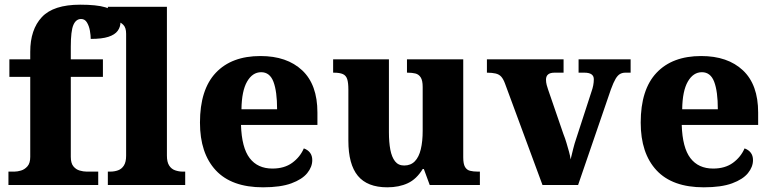

<svg xmlns="http://www.w3.org/2000/svg" viewBox="-20 -789 3294 819"><path d="M16 0V-57H42Q54 -57 69.5 -61.5Q85 -66 97 -79.5Q109 -93 109 -120V-461H20V-536H109V-568Q109 -663 158.5 -716Q208 -769 322 -769Q392 -769 429 -758Q466 -747 480 -730.5Q494 -714 494 -695Q494 -674 482 -657.5Q470 -641 442.5 -632Q415 -623 367 -623Q367 -638 363.5 -658Q360 -678 351 -693Q342 -708 326 -708Q304 -708 293 -682.5Q282 -657 282 -590V-536H419V-461H282V-120Q282 -93 293 -79.5Q304 -66 320 -61.5Q336 -57 349 -57H399V0Z M440 0V-57H451Q468 -57 483.5 -62.5Q499 -68 508.5 -83Q518 -98 518 -125V-645Q518 -671 506 -683Q494 -695 478 -699Q462 -703 451 -703H440V-760H692V-125Q692 -98 701.5 -83Q711 -68 727 -62.5Q743 -57 759 -57H770V0Z M1102 10Q968 10 900.5 -62.5Q833 -135 833 -266Q833 -407 900.5 -478.5Q968 -550 1091 -550Q1204 -550 1269 -489Q1334 -428 1334 -309V-256H1008Q1011 -159 1045 -114.5Q1079 -70 1142 -70Q1193 -70 1226.5 -94.5Q1260 -119 1276 -156Q1293 -150 1302.5 -137.5Q1312 -125 1312 -106Q1312 -77 1290.5 -50.5Q1269 -24 1223 -7Q1177 10 1102 10ZM1162 -323Q1162 -399 1146.5 -440Q1131 -481 1094 -481Q1057 -481 1034 -441Q1011 -401 1010 -323Z M1632 10Q1547 10 1506.5 -39Q1466 -88 1466 -189V-407Q1466 -436 1461 -451.5Q1456 -467 1442.5 -473Q1429 -479 1404 -479H1401V-536H1639V-225Q1639 -182 1645 -150.5Q1651 -119 1665 -101Q1679 -83 1704 -83Q1732 -83 1749.5 -101Q1767 -119 1775 -152.5Q1783 -186 1783 -231V-418Q1783 -446 1774.5 -459Q1766 -472 1752 -475.5Q1738 -479 1719 -479H1716V-536H1956V-118Q1956 -90 1963.5 -77Q1971 -64 1985 -60.5Q1999 -57 2017 -57H2027V0H1813L1788 -68H1783Q1757 -25 1719.5 -7.5Q1682 10 1632 10Z M2134 -433Q2127 -452 2118 -462Q2109 -472 2094 -475.5Q2079 -479 2057 -479V-536H2384V-479H2345Q2327 -479 2318 -471.5Q2309 -464 2309 -449Q2309 -438 2312 -426.5Q2315 -415 2318 -407L2383 -218Q2391 -198 2396.5 -179Q2402 -160 2407 -142.5Q2412 -125 2414 -109Q2419 -130 2425 -154Q2431 -178 2437 -195L2503 -398Q2508 -412 2510.5 -425Q2513 -438 2513 -451Q2513 -465 2503 -472Q2493 -479 2473 -479H2448V-536H2670V-479H2647Q2635 -479 2625 -473.5Q2615 -468 2606 -453Q2597 -438 2586 -408L2446 0H2294Z M2982 10Q2848 10 2780.5 -62.5Q2713 -135 2713 -266Q2713 -407 2780.5 -478.5Q2848 -550 2971 -550Q3084 -550 3149 -489Q3214 -428 3214 -309V-256H2888Q2891 -159 2925 -114.5Q2959 -70 3022 -70Q3073 -70 3106.5 -94.5Q3140 -119 3156 -156Q3173 -150 3182.5 -137.5Q3192 -125 3192 -106Q3192 -77 3170.5 -50.5Q3149 -24 3103 -7Q3057 10 2982 10ZM3042 -323Q3042 -399 3026.5 -440Q3011 -481 2974 -481Q2937 -481 2914 -441Q2891 -401 2890 -323Z"/></svg>

Font: Noto Serif Tibetan ExtraBold
Style: Regular
Weight: 800
Version: Version 2.103